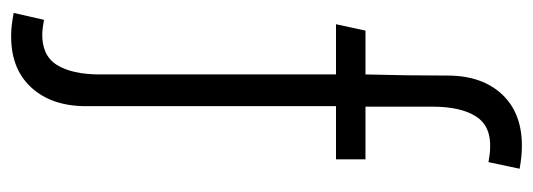

<svg xmlns="http://www.w3.org/2000/svg" viewBox="-322 -465 944 340"><g transform="rotate(90 150.0 -295.0)"><path d="M242.2 -747.1Q255.9 -747.1 278.8 -743.2L267.1 -688Q250.5 -690.9 243.2 -690.9Q203.6 -692.9 186.3 -666Q168.9 -639.2 168.9 -588.9V-470.2H262.2V-418H168V24.9Q168 86.4 134 122.6Q100.1 158.7 40 157.2Q26.9 157.2 2.9 152.8L15.1 99.1Q32.2 102.1 38.1 102.1Q77.6 103.5 94.7 76.7Q111.8 49.8 111.8 0V-418H22.9L34.2 -470.2H111.8Q113.8 -540.5 113.8 -615.2Q113.8 -677.2 147.9 -712.9Q182.1 -748.5 242.2 -747.1Z"/></g></svg>

Font: Kreadon Light
Style: Regular
Weight: 300
Designer: kohakuno
Foundry: StudioGnu
Version: Version 1.000;Glyphs 3.1.2 (3151)